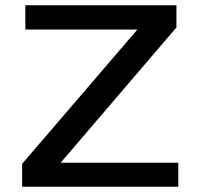

<svg xmlns="http://www.w3.org/2000/svg" viewBox="-20 -708 756 728"><path d="M64 0V-87L501 -596H76V-688H649V-604L210 -91H656V0Z"/></svg>

Font: Saira Expanded Medium
Style: Regular
Weight: 500
Width: 7
Designer: Hector Gatti with collaboration of the Omnibus-Type team
Foundry: Omnibus-Type
Version: Version 1.100; ttfautohint (v1.8.3)